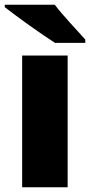

<svg xmlns="http://www.w3.org/2000/svg" viewBox="-26 -786 378 806"><path d="M204 -766H-6V-756C42 -718 151 -640 205 -606H332V-620C299 -657 238 -721 204 -766ZM258 0V-553H67V0Z"/></svg>

Font: Noto Sans Kannada Black
Style: Regular
Weight: 900
Designer: Jelle Bosma - Monotype Design Team
Foundry: Monotype Imaging Inc.
Version: Version 2.005